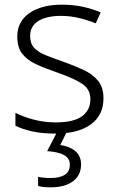

<svg xmlns="http://www.w3.org/2000/svg" viewBox="-20 -562 509 822"><path d="M423 -141Q423 -69 369 -29.5Q315 10 217 10Q161 10 118 0.5Q75 -9 46 -24V-79Q81 -61 126 -49.5Q171 -38 218 -38Q296 -38 331.5 -64.5Q367 -91 367 -137Q367 -181 330 -204.5Q293 -228 221 -253Q171 -270 133.5 -287.5Q96 -305 75 -332Q54 -359 54 -406Q54 -470 106 -506Q158 -542 245 -542Q293 -542 334.5 -533Q376 -524 411 -509L390 -462Q359 -475 320 -484.5Q281 -494 242 -494Q179 -494 144 -472Q109 -450 109 -408Q109 -376 126 -357.5Q143 -339 175 -326Q207 -313 253 -297Q301 -280 339 -262Q377 -244 400 -216Q423 -188 423 -141ZM327 142Q327 188 292.5 214Q258 240 197 240Q163 240 143 234V195Q163 200 198 200Q235 200 257 186.5Q279 173 279 143Q279 115 253.5 101.5Q228 88 182 85L226 0H267L238 59Q277 64 302 84.5Q327 105 327 142Z"/></svg>

Font: Noto Sans Bengali UI Light
Style: Regular
Weight: 300
Designer: Jelle Bosma - Monotype Design Team
Foundry: Monotype Imaging Inc.
Version: Version 2.003; ttfautohint (v1.8.4.7-5d5b)